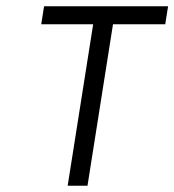

<svg xmlns="http://www.w3.org/2000/svg" viewBox="-20 -595 554 610"><path d="M276 -518 195 -5H258L339 -518H505L514 -575H120L111 -518Z"/></svg>

Font: Charger Pro
Style: LitNarObl
Weight: 300
Designer: Jasper
Foundry: Cannot Into Space Fonts
Version: Version 1.09